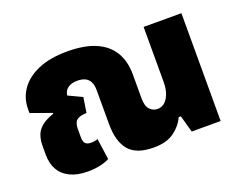

<svg xmlns="http://www.w3.org/2000/svg" viewBox="-95 -735 1147 917"><g transform="rotate(-20 478.5 -276.5)"><path d="M212 10Q159 10 122.5 -7.5Q86 -25 67.5 -57Q49 -89 49 -134V-177Q49 -233 74.5 -261.5Q100 -290 149 -306L150 -310L44 -348V-368Q44 -423 74.5 -467Q105 -511 165 -537Q225 -563 314 -563Q401 -563 458 -538Q515 -513 543 -466Q571 -419 571 -353V-231Q571 -191 587.5 -174Q604 -157 626 -157Q648 -157 663.5 -171Q679 -185 688 -210Q697 -235 697 -268V-548H889V0H742L718 -86H707Q689 -46 650.5 -18Q612 10 547 10Q459 10 421 -35Q383 -80 383 -170V-341Q383 -367 374.5 -383.5Q366 -400 350 -407.5Q334 -415 311 -415Q282 -415 263.5 -402.5Q245 -390 242 -365L312 -332L300 -255Q264 -254 249.5 -241.5Q235 -229 235 -197V-154Q235 -133 244 -123.5Q253 -114 274 -114Q282 -114 291 -115.5Q300 -117 307 -120L322 -13Q303 -3 275 3.5Q247 10 212 10Z"/></g></svg>

Font: Noto Sans Thai Black
Style: Regular
Weight: 900
Version: Version 2.001